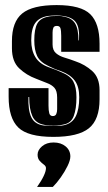

<svg xmlns="http://www.w3.org/2000/svg" viewBox="-20 -525 426 756"><path d="M190 14Q90 14 52 -23Q14 -60 14 -144V-178H171V-109Q171 -90 174 -79Q177 -68 188 -68Q198 -68 201.5 -76Q205 -84 205 -95V-141Q205 -167 194.5 -179Q184 -191 165 -198Q146 -205 122 -215Q84 -229 55.5 -256Q27 -283 27 -335V-363Q27 -439 67.5 -472Q108 -505 203 -505Q299 -505 335.5 -469Q372 -433 372 -353V-321H221V-384Q221 -404 218 -414Q215 -423 204 -423Q193 -423 190 -415.5Q187 -408 187 -397V-350Q187 -327 200.5 -315.5Q214 -304 234.5 -298Q255 -292 276 -284Q315 -271 343.5 -245Q372 -219 372 -170V-134Q372 -54 330 -20Q288 14 190 14ZM191 -29Q200 -29 212 -29.5Q224 -30 232 -32Q264 -39 278 -66.5Q292 -94 292 -142Q292 -184 274.5 -207.5Q257 -231 222 -244L197 -253L171 -265Q137 -281 126 -305Q115 -329 115 -366Q115 -410 126.5 -431.5Q138 -453 168 -459Q175 -461 184 -461.5Q193 -462 201 -462H216Q220 -462 223 -461.5Q226 -461 229 -460Q262 -455 275.5 -433Q289 -411 289 -366H291Q294 -414 280 -435.5Q266 -457 229 -462Q223 -463 216 -463.5Q209 -464 201 -464Q193 -464 184 -463.5Q175 -463 168 -462Q134 -456 118.5 -434Q103 -412 103 -366Q103 -327 119 -300.5Q135 -274 170 -261L197 -251L221 -241Q256 -227 268.5 -204.5Q281 -182 281 -142Q281 -97 270.5 -68.5Q260 -40 231 -35Q224 -33 212 -31.5Q200 -30 191 -30Q183 -30 170.5 -31Q158 -32 152 -34Q120 -40 107.5 -67.5Q95 -95 95 -143H92Q90 -92 103 -64Q116 -36 151 -31Q157 -30 170 -29.5Q183 -29 191 -29ZM126 211Q143 187 152 168Q161 149 161 137Q161 129 152.5 123Q144 117 136 108Q128 99 128 84Q128 66 145.5 51Q163 36 191 36Q220 36 238.5 51.5Q257 67 257 91Q257 106 246 128.5Q235 151 219.5 173Q204 195 188 211Z"/></svg>

Font: Alumni Sans Inline One
Style: Regular
Weight: 400
Designer: Robert E. Leuschke
Foundry: Robert E. Leuschke
Version: Version 1.100; ttfautohint (v1.8.3)